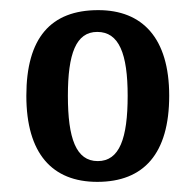

<svg xmlns="http://www.w3.org/2000/svg" viewBox="-20 -739 385 379"><path d="M172 -380C264 -380 314 -436 314 -550C314 -664 261 -719 174 -719C80 -719 32 -664 32 -550C32 -436 83 -380 172 -380ZM173 -421C130 -421 114 -466 114 -550C114 -633 130 -676 172 -676C215 -676 232 -633 232 -550C232 -466 216 -421 173 -421Z"/></svg>

Font: Noto Serif Armenian ExtraCondensed SemiBold
Style: Regular
Weight: 600
Width: 2
Designer: Monotype Design Team
Foundry: Monotype Imaging Inc.
Version: Version 2.008